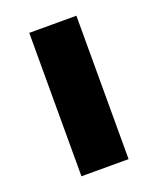

<svg xmlns="http://www.w3.org/2000/svg" viewBox="-101 -560 513 624"><g transform="rotate(-20 155.5 -248.0)"><path d="M74 0V-496H237V0Z"/></g></svg>

Font: Nunito Sans 10pt SemiExpanded ExtraBold
Style: Regular
Weight: 800
Width: 6
Designer: Vernon Adams
Foundry: Vernon Adams
Version: Version 3.101;gftools[0.9.27]